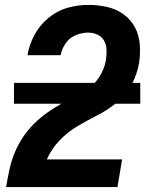

<svg xmlns="http://www.w3.org/2000/svg" viewBox="-20 -763 616 783"><path d="M5 0H459L478 -113H171Q190 -156 223 -190.5Q256 -225 297 -249Q338 -273 380 -294.5Q422 -316 458.5 -346.5Q495 -377 517 -418.5Q539 -460 547 -505Q553 -543 550 -582Q547 -621 529.5 -653Q512 -685 482 -706Q452 -727 415 -735Q378 -743 339 -743Q297 -743 254.5 -731Q212 -719 176.5 -689Q141 -659 120 -619.5Q99 -580 92 -538H227Q232 -563 247.5 -586Q263 -609 288.5 -619.5Q314 -630 339 -630Q359 -630 377 -622Q395 -614 404.5 -597Q414 -580 414.5 -559.5Q415 -539 412 -518Q406 -482 384.5 -448.5Q363 -415 329.5 -394.5Q296 -374 261.5 -356.5Q227 -339 194 -318Q161 -297 131.5 -270.5Q102 -244 79.5 -212Q57 -180 42 -145Q27 -110 19 -73.5Q11 -37 5 -1ZM37 -340H552V-425H37Z"/></svg>

Font: Iosevka Sparkle Extrabold
Style: Italic
Weight: 800
Italic angle: -9°
Designer: Belleve Invis
Foundry: Belleve Invis
Version: Version 4.5.0; ttfautohint (v1.8.3)